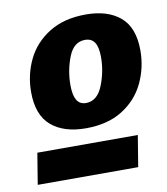

<svg xmlns="http://www.w3.org/2000/svg" viewBox="-70 -780 609 702"><g transform="rotate(-10 234.5 -429.5)"><path d="M49 -476Q49 -540 76 -596Q103 -652 158.5 -686.5Q214 -721 295 -721Q376 -721 422.5 -681.5Q469 -642 469 -557Q469 -493 442 -436.5Q415 -380 360 -345.5Q305 -311 224 -311Q142 -311 95.5 -351Q49 -391 49 -476ZM323 -558Q323 -595 311.5 -612.5Q300 -630 276 -630Q234 -630 214.5 -580.5Q195 -531 195 -476Q195 -439 206 -420.5Q217 -402 240 -402Q282 -402 302.5 -453Q323 -504 323 -558ZM387 -138H14L33 -254H406Z"/></g></svg>

Font: Bitter Pro ExtraBold
Style: Italic
Weight: 800
Italic angle: -9°
Designer: Sol Matas, and Bitter project Authors
Foundry: Sol Matas
Version: Version 1.010